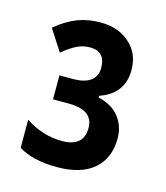

<svg xmlns="http://www.w3.org/2000/svg" viewBox="-76 -783 489 566"><g transform="rotate(15 168.0 -500.5)"><path d="M163.1 -723.1Q217.8 -723.1 252 -692.4Q287.1 -662.1 287.1 -610.8Q287.1 -538.1 214.8 -513.2V-507.8Q256.8 -498 278.3 -470.5Q299.8 -442.9 299.8 -405.8Q299.8 -345.7 261.2 -311.8Q222.7 -277.8 148.4 -277.8Q74.2 -277.8 30.8 -305.2V-391.1Q82.5 -356 143.1 -356Q209 -356 209 -413.1Q209 -467.8 133.8 -467.8H85.9V-541H127Q163.1 -541 181.2 -554.7Q199.2 -568.4 199.2 -593.8Q199.2 -644 152.8 -644Q131.8 -644 113.3 -635.3Q94.7 -626.5 69.8 -606L27.8 -670.9Q62 -699.2 94 -711.2Q126 -723.1 163.1 -723.1Z"/></g></svg>

Font: Open Sans Hebrew Condensed
Style: Bold
Weight: 700
Width: 3
Foundry: Ascender Corporation, Yanek Iontef
Version: Version 2.001;PS 002.001;hotconv 1.0.70;makeotf.lib2.5.58329